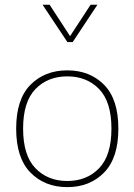

<svg xmlns="http://www.w3.org/2000/svg" viewBox="-20 -785 568 811"><path d="M159.7 -765.1 264.6 -607.4H287.1L391.6 -765.1H362.8L275.9 -632.3L189.5 -765.1ZM264.2 -462.4Q346.7 -462.4 398.7 -408.7Q450.7 -355 450.7 -241.7Q450.7 -128.4 398.7 -74.5Q346.7 -20.5 264.2 -20.5Q181.6 -20.5 129.6 -74.5Q77.6 -128.4 77.6 -241.7Q77.6 -355 129.6 -408.7Q181.6 -462.4 264.2 -462.4ZM264.2 -487.8Q168.9 -487.8 108.6 -426.8Q48.3 -365.7 48.3 -241.7Q48.3 -117.7 108.6 -56.2Q168.9 5.4 264.2 5.4Q359.4 5.4 419.7 -56.2Q480 -117.7 480 -241.7Q480 -365.7 419.7 -426.8Q359.4 -487.8 264.2 -487.8Z"/></svg>

Font: Estedad VF
Style: Regular
Weight: 100
Designer: Amin Abedi
Version: Version 7.3